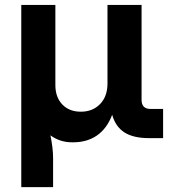

<svg xmlns="http://www.w3.org/2000/svg" viewBox="-20 -564 716 784"><path d="M196.8 200.2H66.9V-543.9H206.1V-216.8Q206.1 -167 234.4 -137.5Q262.7 -107.9 310.1 -107.9Q358.4 -107.9 388.7 -139.2Q418.9 -170.4 418.9 -223.1V-543.9H558.1V-155.8Q558.1 -119.1 595.2 -119.1H646V0H587.9Q524.4 0 488 -23.4Q451.7 -46.9 438 -95.2Q417 -39.6 376.5 -11.2Q335.9 17.1 278.8 17.1H273.9Q225.1 17.1 186 -11.2Q196.8 41.5 196.8 82Z"/></svg>

Font: Sora SemiBold
Style: Regular
Weight: 600
Designer: Jonathan Barnbrook, Julián Moncada
Foundry: Barnbrook Fonts
Version: Version 2.000